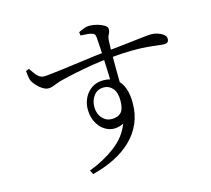

<svg xmlns="http://www.w3.org/2000/svg" viewBox="-117 -918 1233 1122"><g transform="rotate(-15 500.0 -356.5)"><path d="M88.9 -618.5 108.2 -626.1Q119.7 -609.6 130 -594.9Q140.4 -580.1 153.4 -570.6Q166.4 -561 183.4 -560.8Q195.8 -560.6 229.6 -564.5Q263.4 -568.4 309.9 -574.3Q356.4 -580.2 406.4 -587Q456.4 -593.8 502.2 -599.6Q547.9 -605.4 580 -608.1Q647.8 -615 695.2 -620.5Q742.6 -626 774.4 -629.6Q806.2 -633.1 824.1 -634.9Q842.1 -636.7 850.2 -636.7Q868 -636.7 888.1 -630.6Q908.1 -624.4 922.8 -613.1Q937.5 -601.8 937.5 -585.8Q937.5 -572.2 930.3 -566.3Q923.2 -560.4 908.8 -560.4Q897 -560.4 874 -563.7Q851 -567 813.8 -570.3Q776.7 -573.6 720.6 -573.6Q664.5 -573.5 584.7 -565.9Q531 -561.5 473.9 -552.2Q416.9 -542.8 366.5 -532.3Q316.1 -521.8 280.9 -512.8Q258.5 -507.4 243 -501.1Q227.5 -494.7 215.6 -490.6Q203.8 -486.5 190.1 -486.5Q173.8 -486.5 154.7 -498.5Q135.5 -510.6 120.2 -527.9Q105 -545.2 99 -558.7Q94.2 -571.4 92.2 -587.6Q90.2 -603.9 88.9 -618.5ZM450.1 -736.5 447.6 -757Q461.2 -764.3 479 -771.2Q496.9 -778.1 516.2 -778.1Q536.5 -778.1 560.7 -771.6Q584.9 -765 602.2 -754.5Q619.5 -743.9 619.5 -731.3Q619.5 -714 611.5 -700.2Q603.6 -686.5 602.4 -666.9Q601.2 -648.9 600.5 -615.3Q599.8 -581.7 600 -539.7Q600.2 -497.8 600.5 -454.4Q600.9 -411 601.9 -374.3L551 -423.1Q551 -439.2 550.3 -464.9Q549.5 -490.6 548.2 -521.4Q546.9 -552.2 545.5 -584.5Q544.1 -616.9 542.2 -646.6Q540.2 -676.4 538.6 -699.3Q537.4 -714.5 532.8 -720.2Q528.2 -725.9 516.2 -729.5Q505.6 -732.6 489 -734.1Q472.5 -735.7 450.1 -736.5ZM510.1 -449.2Q556.8 -449.2 586 -427.4Q615.3 -405.6 629.1 -367.4Q642.9 -329.2 642.9 -277.8Q642.9 -209.3 618.7 -154.1Q594.5 -98.9 550.1 -56.1Q505.6 -13.3 445 16.7Q384.4 46.7 312.4 65L299.3 40.3Q390.5 5.9 460.1 -47.1Q529.8 -100.1 557.4 -173.9Q508.8 -151.2 468.3 -165.3Q427.8 -179.4 403.5 -218.2Q379.1 -256.9 379.1 -307.7Q379.1 -344.6 394.8 -376.8Q410.6 -408.9 439.9 -429Q469.1 -449.2 510.1 -449.2ZM501.2 -217.4Q538.6 -217.4 557.9 -237.8Q577.2 -258.3 577.2 -309.9Q577.2 -358.5 555.6 -383.4Q534.1 -408.3 502.1 -408.3Q464.1 -408.3 442 -379.8Q419.9 -351.2 419.9 -312.8Q419.9 -270.4 443.6 -243.9Q467.2 -217.4 501.2 -217.4Z"/></g></svg>

Font: Noto Serif SC
Style: Regular
Weight: 200
Designer: Ryoko NISHIZUKA 西塚涼子 (kana & ideographs); Frank Grießhammer (Latin, Greek & Cyrillic); Wenlong ZHANG 张文龙 (bopomofo); San
Foundry: Adobe
Version: Version 2.001;hotconv 1.1.0;makeotfexe 2.6.0